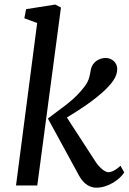

<svg xmlns="http://www.w3.org/2000/svg" viewBox="-20 -826 573 855"><path d="M51.3 0H146L251.5 -792.5L226.1 -805.7L96.2 -785.2L88.4 -744.6L145.5 -723.6ZM332.5 -43C353.5 -4.9 382.3 9.8 408.7 9.8C462.9 9.8 514.6 -27.8 533.2 -58.1L516.6 -87.9C495.6 -67.9 475.1 -59.1 462.4 -59.1C447.8 -59.1 423.3 -78.6 405.8 -105.5L277.8 -302.7C328.1 -333.5 439 -400.9 484.9 -467.8C497.6 -486.3 502.4 -504.9 502 -520.5C501 -548.3 477.5 -567.9 450.2 -567.9C423.3 -567.9 391.1 -551.3 384.3 -515.1C380.4 -494.6 378.9 -470.7 357.9 -442.4C311 -379.4 259.3 -349.6 193.4 -298.3H194.3L193.4 -297.9Z"/></svg>

Font: Merriweather
Style: Italic
Weight: 400
Italic angle: -7.5°
Designer: Eben Sorkin
Foundry: Eben Sorkin
Version: Version 1.001